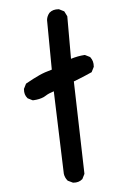

<svg xmlns="http://www.w3.org/2000/svg" viewBox="-56 -857 613 905"><g transform="rotate(-5 250.0 -404.5)"><path d="M250.5 4.9 230 -4.9 228 -5.9 227.1 -7.3Q215.3 -21.5 212.9 -40V-40.5L199.7 -431.2Q174.3 -423.3 159.7 -413.6Q155.3 -410.6 150.1 -408.2Q145 -405.8 139.4 -404.1Q133.8 -402.3 127.4 -400.9Q121.1 -399.4 114.3 -398.7Q107.4 -397.9 100.1 -397.5H97.7L95.2 -398.4L75.7 -408.2L73.7 -409.2L72.8 -410.6Q58.1 -427.2 60.5 -453.1V-455.1L61.5 -456.5L71.3 -476.1L72.8 -478.5L75.2 -480Q110.8 -500 138.7 -512.7Q164.1 -524.4 199.2 -533.7L197.3 -767.6V-768.1V-768.6Q198.2 -777.8 201.9 -786.1Q205.6 -794.4 211.4 -801.3L211.9 -801.8L212.4 -802.2Q229 -816.9 255.9 -814.5H257.8L259.3 -813.5L278.8 -803.7L281.7 -802.2L283.2 -799.3L293 -779.8L293.9 -777.8V-775.4V-576.7Q311.5 -582 327.1 -585Q342.8 -587.9 357.9 -588.9H360.4L362.8 -587.9L382.3 -578.1L384.3 -577.1L385.7 -575.2Q399.9 -556.6 397.5 -531.2V-529.3L396.5 -527.8L386.7 -508.3L385.3 -505.4L381.8 -503.9Q367.7 -497.6 353.8 -491.7Q339.8 -485.8 325.9 -480.2Q312 -474.6 297.9 -469.2L309.6 -33.7V-31.2L308.6 -28.8L298.8 -9.3L297.9 -7.3L296.4 -6.3Q279.8 8.3 253.9 5.9H252.4Z"/></g></svg>

Font: NaikaiFont
Style: Bold
Weight: 700
Version: Version 1.89